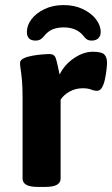

<svg xmlns="http://www.w3.org/2000/svg" viewBox="-20 -735 442 757"><path d="M130 2Q98 2 83.5 -6.5Q69 -15 69 -31V-349Q69 -393 66.5 -419.5Q64 -446 61.5 -461Q59 -476 59 -487Q59 -498 73.5 -505Q88 -512 108.5 -515.5Q129 -519 147.5 -520.5Q166 -522 174 -522Q194 -522 199.5 -506.5Q205 -491 215 -441Q234 -480 271.5 -505.5Q309 -531 346 -531Q381 -531 391.5 -520Q402 -509 402 -487Q402 -479 400 -461Q398 -443 394 -423.5Q390 -404 382.5 -390.5Q375 -377 363 -377Q351 -377 339 -382Q327 -387 306 -387Q278 -387 254.5 -374Q231 -361 219 -342V-31Q219 -15 204.5 -6.5Q190 2 158 2ZM231 -715Q274 -715 307 -699Q340 -683 358.5 -659Q377 -635 377 -609Q377 -593 367.5 -584Q358 -575 342 -575Q330 -575 323 -579.5Q316 -584 311 -591Q284 -627 231 -627Q207 -627 188 -619.5Q169 -612 154 -593Q148 -585 140 -580Q132 -575 120 -575Q86 -575 86 -609Q86 -635 104 -659Q122 -683 155 -699Q188 -715 231 -715Z"/></svg>

Font: Asap Semi Expanded
Style: Bold
Weight: 700
Width: 6
Designer: Pablo Cosgaya
Foundry: Omnibus-Type
Version: Version 3.001; ttfautohint (v1.8.4.7-5d5b)